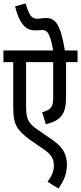

<svg xmlns="http://www.w3.org/2000/svg" viewBox="-20 -916 472 1119"><path d="M432 -554V-622H358C333 -774 303 -811 249 -811C229 -811 215 -807 197 -807C163 -807 151 -826 129 -896L68 -879C97 -762 140 -739 184 -739C199 -739 214 -741 227 -741C260 -741 273 -712 290 -622H0V-554H57V-302C57 -237 62 -208 78 -178C92 -151 121 -126 154 -102L243 -40C284 -11 294 17 294 49C294 87 278 115 257 143L321 183C350 139 370 101 370 44C370 -14 348 -57 288 -99L201 -159C139 -202 132 -226 132 -304V-554H290V-349C290 -315 286 -300 274 -286C264 -275 247 -267 226 -262L247 -192C291 -202 321 -218 339 -242C358 -268 365 -296 365 -354V-554Z"/></svg>

Font: Noto Sans ExtraCondensed
Style: Italic
Weight: 400
Width: 2
Italic angle: -12°
Designer: Monotype Design Team
Foundry: Monotype Imaging Inc.
Version: Version 2.013